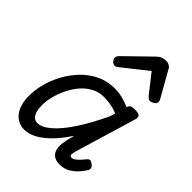

<svg xmlns="http://www.w3.org/2000/svg" viewBox="-240 -963 1103 1103"><g transform="rotate(45 311.5 -411.5)"><path d="M157 17Q121 17 94 -2Q67 -21 52.5 -56.5Q38 -92 38 -140Q38 -187 51.5 -239Q65 -291 92 -340.5Q119 -390 158 -430.5Q197 -471 247 -495Q297 -519 359 -519Q388 -519 419.5 -511.5Q451 -504 481 -490L482 -494Q487 -507 497 -511Q507 -515 524 -515Q554 -515 563 -506Q572 -497 566 -477L454 -103Q449 -85 449 -76Q449 -67 453 -64Q457 -61 462 -61Q472 -61 482 -67.5Q492 -74 504 -86Q516 -98 529 -115Q537 -125 545 -127Q553 -129 564 -121Q580 -111 583.5 -101.5Q587 -92 582 -81Q573 -65 553.5 -42Q534 -19 506.5 -2Q479 15 443 15Q408 15 390 -0.5Q372 -16 368 -39.5Q364 -63 368.5 -90.5Q373 -118 380 -142Q382 -146 382.5 -150Q383 -154 383 -159Q344 -100 305 -61Q266 -22 228.5 -2.5Q191 17 157 17ZM129 -155Q129 -127 135 -106Q141 -85 153.5 -74Q166 -63 183 -63Q218 -63 262 -100.5Q306 -138 353.5 -209.5Q401 -281 450 -384L460 -418Q428 -432 399.5 -436Q371 -440 348 -440Q307 -440 272.5 -421.5Q238 -403 211.5 -372Q185 -341 166.5 -303Q148 -265 138.5 -226.5Q129 -188 129 -155ZM265 -610Q252 -610 242 -621Q232 -632 232 -644Q232 -652 236 -658Q240 -664 244 -668L398 -818Q411 -830 424.5 -835Q438 -840 455 -840Q468 -840 479.5 -833.5Q491 -827 497 -815L584 -661Q588 -654 589 -649Q590 -644 590 -640Q590 -628 575.5 -619Q561 -610 551 -610Q542 -610 536.5 -615Q531 -620 525 -626L436 -739L292 -625Q286 -621 279 -615.5Q272 -610 265 -610Z"/></g></svg>

Font: Playwrite AU SA
Style: Regular
Weight: 400
Designer: Veronika Burian, José Scaglione
Foundry: TypeTogether
Version: Version 1.002